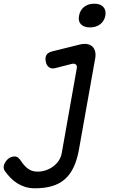

<svg xmlns="http://www.w3.org/2000/svg" viewBox="-72 -777 692 1037"><path d="M343 -410Q345 -424 336.5 -429.5Q328 -435 316 -432L226 -409Q206 -404 192.5 -414Q179 -424 175 -445Q171 -468 179.5 -481Q188 -494 212 -500L357 -536Q381 -542 398.5 -539Q416 -536 427 -525.5Q438 -515 442 -498.5Q446 -482 442 -461L354 33Q344 88 325 127.5Q306 167 277 192Q248 217 208 228.5Q168 240 117 240Q88 240 64 232.5Q40 225 20.5 212.5Q1 200 -15 183.5Q-31 167 -45 148Q-50 141 -51.5 134Q-53 127 -52 121Q-51 113 -46 103.5Q-41 94 -33.5 86Q-26 78 -16 73Q-6 68 6 68Q19 68 27.5 76Q36 84 41 92Q49 104 58 114.5Q67 125 77.5 133Q88 141 101 145.5Q114 150 131 150Q153 150 174.5 143Q196 136 214 123Q232 110 245 91Q258 72 262 47ZM414 -629Q381 -629 365 -646Q349 -663 355 -692Q360 -722 382 -739.5Q404 -757 437 -757Q470 -757 486 -739.5Q502 -722 497 -692Q491 -663 469 -646Q447 -629 414 -629Z"/></svg>

Font: Maple Mono
Style: Italic
Weight: 400
Italic angle: -10°
Monospace: yes
Designer: subframe7536
Version: Version 7.300